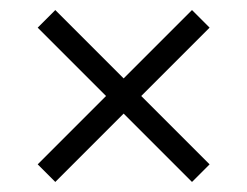

<svg xmlns="http://www.w3.org/2000/svg" viewBox="-20 -461 492 382"><path d="M362 -99 226 -235 90 -99 55 -134 191 -270 55 -406 90 -441 226 -305 362 -441 397 -406 261 -270 397 -134Z"/></svg>

Font: Marvel
Style: Regular
Weight: 400
Designer: Carolina Trebol
Foundry: Carolina Trebol
Version: Version 1.001